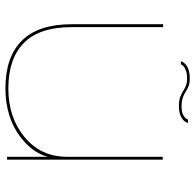

<svg xmlns="http://www.w3.org/2000/svg" viewBox="-26 -704 736 725"><g transform="rotate(90 342.5 -342.0)"><path d="M572.5 0H583.5V-588H572.5V-144ZM83 -589.5H72V-244Q72 -119 133.5 -56.5Q195 6 314 6Q426.5 6 502.5 -54.2Q578.5 -114.5 578.5 -199L572.5 -226Q572.5 -128 498.5 -66.5Q424.5 -5 314.5 -5Q202 -5 142.5 -63.8Q83 -122.5 83 -243.5ZM382 -649Q396.5 -649 406.5 -651.8Q416.5 -654.5 423.5 -658.2Q430.5 -662 435 -666.8Q439.5 -671.5 442 -676Q444.5 -680.5 444.5 -683.5H432Q431.5 -679.5 426 -673.5Q420.5 -667.5 410 -663.2Q399.5 -659 384.5 -659Q362.5 -659 349.2 -663.8Q336 -668.5 326.5 -674.8Q317 -681 306 -685.5Q295 -690 276.5 -690Q265 -690 255 -688.2Q245 -686.5 237.2 -683Q229.5 -679.5 224.5 -675Q219.5 -670.5 216.2 -666Q213 -661.5 211.5 -656.5H223.5Q225 -661.5 231.2 -667Q237.5 -672.5 248.8 -676.2Q260 -680 275.5 -680Q293 -680 304 -675.5Q315 -671 324.8 -664.8Q334.5 -658.5 347.5 -653.8Q360.5 -649 382 -649Z"/></g></svg>

Font: Anybody Expanded Thin
Style: Regular
Weight: 250
Width: 7
Version: Version 1.113;gftools[0.9.25]